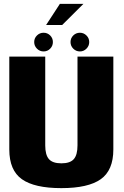

<svg xmlns="http://www.w3.org/2000/svg" viewBox="-20 -967 640 991"><path d="M296.5 4Q158 4 93 -42Q28 -88 28 -195.5V-675H213.5V-216.5Q213.5 -167.5 232.5 -145.8Q251.5 -124 296.8 -124Q342 -124 361 -145.8Q380 -167.5 380 -216.5V-675H565V-195.5Q565 -88 500 -42Q435 4 296.5 4ZM392.5 -701.5Q372.5 -701.5 358.2 -715.8Q344 -730 344 -750Q344 -770 358.2 -784Q372.5 -798 392.5 -798Q412 -798 426.2 -784Q440.5 -770 440.5 -750Q440.5 -730 426.2 -715.8Q412 -701.5 392.5 -701.5ZM205 -701.5Q185 -701.5 170.8 -715.8Q156.5 -730 156.5 -750Q156.5 -770 170.8 -784Q185 -798 205 -798Q225 -798 239 -784Q253 -770 253 -750Q253 -730 239 -715.8Q225 -701.5 205 -701.5ZM218 -838 289 -947H410.5L301 -838Z"/></svg>

Font: Anybody ExtraBold
Style: Regular
Weight: 800
Designer: Tyler Finck
Foundry: Etcetera Type Company
Version: Version 1.010; ttfautohint (v1.8.3) -l 8 -r 50 -G 200 -x 14 